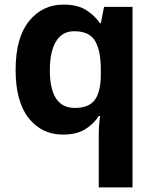

<svg xmlns="http://www.w3.org/2000/svg" viewBox="-20 -576 671 836"><path d="M410 11Q410 -8 411.5 -30Q413 -52 416 -71H410Q389 -37 351.5 -13.5Q314 10 254 10Q162 10 105 -61.5Q48 -133 48 -272Q48 -411 106 -483.5Q164 -556 257 -556Q317 -556 354.5 -532.5Q392 -509 415 -475H419L433 -546H557V240H410ZM306 -106Q368 -106 393.5 -142Q419 -178 419 -253V-273Q419 -354 394.5 -397Q370 -440 303 -440Q250 -440 223.5 -395Q197 -350 197 -270Q197 -106 306 -106Z"/></svg>

Font: Noto Sans Syriac
Style: Bold
Weight: 700
Designer: Patrick Giasson and the Monotype Design Team
Foundry: Monotype Imaging Inc.
Version: Version 3.000; ttfautohint (v1.8.4.7-5d5b)